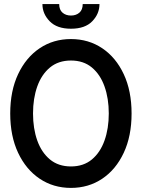

<svg xmlns="http://www.w3.org/2000/svg" viewBox="-20 -905 694 939"><path d="M327 14Q241 14 174 -31Q107 -76 68.5 -157.8Q30 -239.5 30 -350Q30 -460.5 68.5 -542.2Q107 -624 174 -669Q241 -714 327 -714Q413 -714 480 -669Q547 -624 585.2 -542.2Q623.5 -460.5 623.5 -350Q623.5 -239.5 585.2 -157.8Q547 -76 480 -31Q413 14 327 14ZM327 -91Q388.5 -91 429.5 -125.2Q470.5 -159.5 491.2 -218Q512 -276.5 512 -350Q512 -423.5 491.2 -482Q470.5 -540.5 429.5 -574.8Q388.5 -609 327 -609Q265.5 -609 224.2 -574.8Q183 -540.5 162.2 -482Q141.5 -423.5 141.5 -350Q141.5 -276.5 162.2 -218Q183 -159.5 224.2 -125.2Q265.5 -91 327 -91ZM327 -764.5Q258.5 -764.5 223 -801Q187.5 -837.5 187.5 -885H269.5Q269.5 -857 285.8 -843Q302 -829 327 -829Q352 -829 368.2 -843Q384.5 -857 384.5 -885H466.5Q466.5 -837.5 431.2 -801Q396 -764.5 327 -764.5Z"/></svg>

Font: Cabin Condensed Medium
Style: Regular
Weight: 500
Width: 3
Designer: Pablo Impallari
Foundry: Pablo Impallari. http://www.impallari.com Igino Marini. http://www.ikern.com
Version: Version 3.001; ttfautohint (v1.8.3)